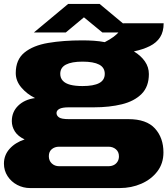

<svg xmlns="http://www.w3.org/2000/svg" viewBox="-21 -745 851 975"><path d="M132 210Q97 210 66.5 194Q36 178 17.5 149.5Q-1 121 -1 86Q-1 43 27.5 11Q56 -21 104 -37Q70 -53 54.5 -77.5Q39 -102 39 -130Q39 -177 71.5 -208.5Q104 -240 157 -247Q116 -267 87.5 -300.5Q59 -334 59 -374Q59 -442 103 -478Q147 -514 223.5 -527Q300 -540 397 -540Q428 -540 456.5 -538Q485 -536 511 -531Q564 -558 584.5 -585.5Q605 -613 605 -627H810Q810 -584 792 -556Q774 -528 740 -511Q706 -494 659 -484Q695 -462 715 -433Q735 -404 735 -369Q735 -305 698 -268Q661 -231 598 -215.5Q535 -200 456 -200H329Q295 -200 280.5 -192Q266 -184 266 -171Q266 -158 278.5 -149Q291 -140 329 -140H631Q723 -140 766 -92.5Q809 -45 809 29Q809 85 778 125.5Q747 166 696.5 188Q646 210 587 210ZM279 99H530Q545 99 557 93Q569 87 576 75.5Q583 64 583 49Q583 26 567.5 13Q552 0 530 0H279Q257 0 242 12.5Q227 25 227 48Q227 71 242 85Q257 99 279 99ZM398 -308Q454 -308 482.5 -323Q511 -338 511 -370Q511 -402 482.5 -417Q454 -432 398 -432Q343 -432 314 -417Q285 -402 285 -370Q285 -349 298 -335Q311 -321 336 -314.5Q361 -308 398 -308ZM151 -580 325 -725H485L659 -580H499L370 -686H440L313 -580Z"/></svg>

Font: Archivo Expanded Black
Style: Regular
Weight: 900
Width: 7
Designer: Hector Gatti
Foundry: Omnibus-Type
Version: Version 2.001